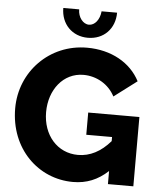

<svg xmlns="http://www.w3.org/2000/svg" viewBox="-60 -967 853 1024"><g transform="rotate(5 366.0 -455.0)"><path d="M381 -768C466 -768 525 -829 525 -915H442C438 -870 412 -838 381 -838C349 -838 322 -873 322 -915H237C237 -829 297 -768 381 -768ZM418 -371V-252H556V-230C505 -171 447 -141 383 -141C272 -141 194 -231 194 -354C194 -474 268 -569 376 -569C446 -569 512 -531 544 -468L666 -560C617 -655 513 -715 382 -715C181 -715 28 -556 28 -360C28 -143 183 5 369 5C441 5 501 -19 556 -70V0H692V-371Z"/></g></svg>

Font: FIGSv2-sans-serif ExtraBold
Style: Regular
Weight: 800
Designer: Matt McInerney, Pablo Impallari, Rodrigo Fuenzalida,Mirko Velimirovic
Foundry: Matt McInerney, Pablo Impallari, Rodrigo Fuenzalida
Version: Version 4.021;hotconv 1.0.109;makeotfexe 2.5.65596